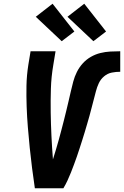

<svg xmlns="http://www.w3.org/2000/svg" viewBox="-20 -1010 665 1030"><path d="M167 0Q159 -54 152 -108.5Q145 -163 139.5 -217.5Q134 -272 129.5 -327Q125 -382 123 -437.5Q121 -493 122 -549Q123 -605 132 -662L144 -735H278L266 -662Q255 -598 253 -534Q251 -470 252 -406.5Q253 -343 256 -280.5Q259 -218 264 -155Q272 -181 280 -207Q288 -233 295 -259Q302 -285 309 -311Q316 -337 322.5 -363Q329 -389 335.5 -415.5Q342 -442 348 -468Q354 -494 360 -520Q366 -546 373 -572.5Q380 -599 392.5 -624Q405 -649 424 -670Q443 -691 467.5 -705Q492 -719 518.5 -725.5Q545 -732 571.5 -733.5Q598 -735 625 -735V-625Q602 -625 579.5 -620.5Q557 -616 538.5 -600.5Q520 -585 510 -563.5Q500 -542 494.5 -520Q489 -498 483 -476Q477 -454 471.5 -432Q466 -410 460 -388.5Q454 -367 447.5 -345Q441 -323 434.5 -301Q428 -279 421 -257.5Q414 -236 407 -214Q400 -192 392.5 -170.5Q385 -149 377 -127.5Q369 -106 360.5 -84.5Q352 -63 342 -41.5Q332 -20 320 0ZM481 -789 342 -920 432 -990 549 -841ZM311 -789 172 -920 262 -990 379 -841Z"/></svg>

Font: Iosevka Curly XBdEx
Style: Italic
Weight: 800
Width: 7
Italic angle: -9°
Monospace: yes
Designer: Belleve Invis
Foundry: Belleve Invis
Version: Version 11.1.0; ttfautohint (v1.8.3)